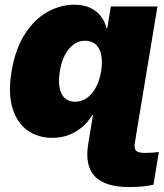

<svg xmlns="http://www.w3.org/2000/svg" viewBox="-20 -568 684 802"><path d="M521 213.4Q418 213.4 375.7 168.2Q333.5 123 348.6 32.7L371.6 -106.9H565.4L543 30.8Q539.6 52.7 548.8 61.8Q558.1 70.8 585 70.8Q600.6 70.8 615 69.8Q629.4 68.8 643.6 66.9L621.1 203.6Q599.6 208.5 574.2 210.9Q548.8 213.4 521 213.4ZM198.7 7.8Q139.2 7.8 95.2 -23.2Q51.3 -54.2 32.2 -116Q13.2 -177.7 28.3 -270Q44.4 -365.7 85 -427.5Q125.5 -489.3 179.4 -518.8Q233.4 -548.3 289.6 -548.3Q329.1 -548.3 356.7 -535.4Q384.3 -522.5 401.4 -500Q418.5 -477.5 425.3 -450.2H428.2L442.9 -541H637.7L547.9 0H354.5L368.7 -87.4H365.2Q349.1 -59.6 324.5 -38.3Q299.8 -17.1 268.3 -4.6Q236.8 7.8 198.7 7.8ZM293.9 -143.1Q320.8 -143.1 343 -158.7Q365.2 -174.3 380.6 -202.9Q396 -231.4 402.3 -270Q408.7 -310.1 402.8 -338.4Q397 -366.7 379.9 -382.3Q362.8 -397.9 335.4 -397.9Q308.6 -397.9 287.4 -382.3Q266.1 -366.7 251.2 -338.4Q236.3 -310.1 230 -270Q223.6 -231 228.8 -202.4Q233.9 -173.8 250.5 -158.4Q267.1 -143.1 293.9 -143.1Z"/></svg>

Font: Inter 17pt Black
Style: Italic
Weight: 900
Italic angle: -9.3988°
Version: Version 4.001;git-66647c0bb